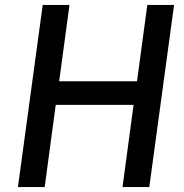

<svg xmlns="http://www.w3.org/2000/svg" viewBox="-20 -762 750 782"><path d="M479 0H588L689 -742H580L538 -431H221L263 -742H154L53 0H162L207 -335H524Z"/></svg>

Font: Cheyenne Sans Medium
Style: Italic
Weight: 500
Italic angle: -8.13011°
Designer: The Public Sans project authors (U.S. Web Design System), Libre Franklin designed by Pablo Impallari and Rodrigo Fuenzal
Foundry: The Cheyenne Sans Project Authors
Version: Version 2.007